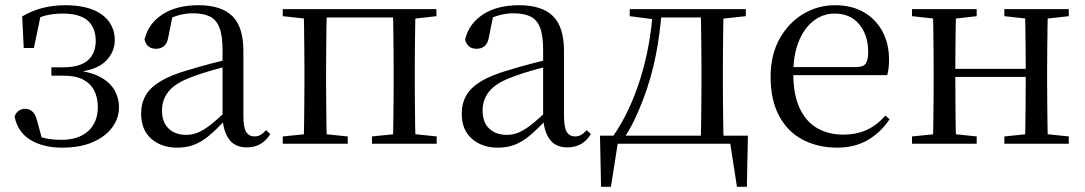

<svg xmlns="http://www.w3.org/2000/svg" viewBox="-20 -551 4161 736"><path d="M218 15Q146 15 97 -14.5Q48 -44 36 -104Q41 -119 52 -126.5Q63 -134 76 -134Q92 -134 104 -123.5Q116 -113 122 -89L144 -8L96 -42Q126 -27 153.5 -21Q181 -15 216 -15Q281 -15 318 -48.5Q355 -82 355 -141Q355 -176 341.5 -203Q328 -230 299.5 -245.5Q271 -261 224 -261H177V-293H222Q286 -293 316.5 -319.5Q347 -346 347 -396Q346 -447 315 -473Q284 -499 221 -499Q186 -499 156.5 -492Q127 -485 97 -466L137 -497L110 -367H71L65 -488Q102 -510 143 -520.5Q184 -531 229 -531Q321 -531 370 -495.5Q419 -460 420 -398Q420 -350 383.5 -315Q347 -280 261 -273L263 -282Q323 -277 361 -257.5Q399 -238 417.5 -207.5Q436 -177 436 -139Q436 -98 410.5 -63Q385 -28 336.5 -6.5Q288 15 218 15Z M659 15Q599 15 560 -19Q521 -53 521 -115Q521 -154 538 -184.5Q555 -215 594.5 -239Q634 -263 700 -282Q742 -295 788 -307Q834 -319 874 -328V-303Q834 -293 793 -281.5Q752 -270 718 -257Q654 -234 627.5 -202Q601 -170 601 -128Q601 -82 626.5 -58Q652 -34 694 -34Q717 -34 739 -43Q761 -52 789 -74Q817 -96 855 -134L864 -87H840Q809 -54 781.5 -31Q754 -8 725 3.5Q696 15 659 15ZM926 14Q881 14 858.5 -16.5Q836 -47 833 -100V-103V-359Q833 -415 821 -445.5Q809 -476 784 -488Q759 -500 719 -500Q690 -500 661 -491.5Q632 -483 599 -465L642 -492L626 -413Q622 -386 609.5 -375Q597 -364 578 -364Q542 -364 534 -400Q549 -461 603 -496Q657 -531 741 -531Q828 -531 870.5 -489.5Q913 -448 913 -355V-108Q913 -61 924 -44.5Q935 -28 955 -28Q968 -28 978 -33.5Q988 -39 1000 -52L1016 -37Q1000 -11 977.5 1.5Q955 14 926 14Z M1144 0Q1145 -24 1145.5 -65Q1146 -106 1146.5 -150Q1147 -194 1147 -229V-288Q1147 -322 1146.5 -366Q1146 -410 1145.5 -451Q1145 -492 1144 -516H1233Q1232 -492 1231.5 -451Q1231 -410 1230.5 -366Q1230 -322 1230 -288V-229Q1230 -194 1230.5 -150Q1231 -106 1231.5 -65Q1232 -24 1233 0ZM1486 0Q1487 -24 1487.5 -65Q1488 -106 1488.5 -150Q1489 -194 1489 -229V-288Q1489 -322 1488.5 -366Q1488 -410 1487.5 -451Q1487 -492 1486 -516H1573Q1572 -492 1571.5 -451Q1571 -410 1570.5 -366Q1570 -322 1570 -288V-229Q1570 -194 1570.5 -150Q1571 -106 1571.5 -65Q1572 -24 1573 0ZM1064 0V-28L1174 -39H1206L1313 -28V0ZM1406 0V-28L1514 -39H1547L1654 -28V0ZM1064 -489V-516H1188V-477H1174ZM1530 -477V-516H1653V-489L1547 -477ZM1188 -484V-516H1530V-484Z M1888 15Q1828 15 1789 -19Q1750 -53 1750 -115Q1750 -154 1767 -184.5Q1784 -215 1823.5 -239Q1863 -263 1929 -282Q1971 -295 2017 -307Q2063 -319 2103 -328V-303Q2063 -293 2022 -281.5Q1981 -270 1947 -257Q1883 -234 1856.5 -202Q1830 -170 1830 -128Q1830 -82 1855.5 -58Q1881 -34 1923 -34Q1946 -34 1968 -43Q1990 -52 2018 -74Q2046 -96 2084 -134L2093 -87H2069Q2038 -54 2010.5 -31Q1983 -8 1954 3.5Q1925 15 1888 15ZM2155 14Q2110 14 2087.5 -16.5Q2065 -47 2062 -100V-103V-359Q2062 -415 2050 -445.5Q2038 -476 2013 -488Q1988 -500 1948 -500Q1919 -500 1890 -491.5Q1861 -483 1828 -465L1871 -492L1855 -413Q1851 -386 1838.5 -375Q1826 -364 1807 -364Q1771 -364 1763 -400Q1778 -461 1832 -496Q1886 -531 1970 -531Q2057 -531 2099.5 -489.5Q2142 -448 2142 -355V-108Q2142 -61 2153 -44.5Q2164 -28 2184 -28Q2197 -28 2207 -33.5Q2217 -39 2229 -52L2245 -37Q2229 -11 2206.5 1.5Q2184 14 2155 14Z M2802 0H2327L2351 -21L2322 165H2284L2280 -31H2847L2843 165H2805L2776 -22ZM2666 0Q2667 -24 2667.5 -65Q2668 -106 2668.5 -150Q2669 -194 2669 -229V-288Q2669 -322 2668.5 -366Q2668 -410 2667.5 -451Q2667 -492 2666 -516H2754Q2753 -492 2752.5 -451Q2752 -410 2751.5 -366Q2751 -322 2751 -288V-229Q2751 -194 2751.5 -150Q2752 -106 2752.5 -65Q2753 -24 2754 0ZM2394 -489V-516H2496V-477H2487ZM2711 -477V-516H2839V-489L2728 -477ZM2331 -30Q2395 -123 2434.5 -249Q2474 -375 2483 -516H2517Q2511 -425 2493.5 -337Q2476 -249 2445 -169Q2430 -129 2411.5 -90.5Q2393 -52 2370 -19V-7ZM2496 -484V-516H2713V-484Z M3189 15Q3116 15 3058 -15Q3000 -45 2967 -106Q2934 -167 2934 -257Q2934 -341 2968.5 -402.5Q3003 -464 3059 -497.5Q3115 -531 3181 -531Q3246 -531 3292.5 -503.5Q3339 -476 3363.5 -429Q3388 -382 3388 -323Q3388 -287 3381 -263H2973V-294H3263Q3290 -294 3299 -308Q3308 -322 3308 -352Q3308 -416 3274 -457.5Q3240 -499 3179 -499Q3135 -499 3099 -471.5Q3063 -444 3042 -392.5Q3021 -341 3021 -269Q3021 -188 3045.5 -136Q3070 -84 3113 -59.5Q3156 -35 3211 -35Q3264 -35 3303.5 -53.5Q3343 -72 3374 -108L3390 -94Q3357 -44 3307 -14.5Q3257 15 3189 15Z M3556 0Q3557 -24 3557.5 -65Q3558 -106 3558.5 -150Q3559 -194 3559 -229V-288Q3559 -322 3558.5 -366Q3558 -410 3557.5 -451Q3557 -492 3556 -516H3645Q3644 -492 3643.5 -450.5Q3643 -409 3642.5 -363Q3642 -317 3642 -280V-260Q3642 -210 3642.5 -159Q3643 -108 3643.5 -66Q3644 -24 3645 0ZM3908 0Q3910 -24 3910.5 -66Q3911 -108 3911.5 -159Q3912 -210 3912 -260V-280Q3912 -317 3911.5 -363Q3911 -409 3910.5 -450.5Q3910 -492 3908 -516H3997Q3996 -492 3995.5 -451Q3995 -410 3994.5 -366Q3994 -322 3994 -288V-229Q3994 -194 3994.5 -150Q3995 -106 3995.5 -65Q3996 -24 3997 0ZM3476 0V-28L3586 -39H3618L3724 -28V0ZM3476 -489V-516H3724V-489L3618 -477H3586ZM3830 0V-28L3938 -39H3971L4077 -28V0ZM3830 -489V-516H4077V-489L3971 -477H3938ZM3600 -256V-287H3953V-256Z"/></svg>

Font: Noto Serif JP
Style: Regular
Weight: 400
Designer: Ryoko NISHIZUKA  (kana & ideographs); Frank Grießhammer (Latin, Greek & Cyrillic); Wenlong ZHANG  (bopomofo); Sandoll Co
Foundry: Adobe
Version: Version 2.003-H1;hotconv 1.1.1;makeotfexe 2.6.0